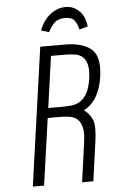

<svg xmlns="http://www.w3.org/2000/svg" viewBox="-59 -912 566 951"><g transform="rotate(-5 224.0 -436.0)"><path d="M285 -687H162L65 0H121L168 -332H227Q254 -332 277 -328.5Q300 -325 315.5 -311Q331 -297 337.5 -269.5Q344 -242 337 -195L310 0H366L393 -195Q404 -270 391.5 -302Q379 -334 350 -354Q392 -377 414.5 -417.5Q437 -458 445 -513Q459 -615 414.5 -651Q370 -687 285 -687ZM390 -509Q383 -463 368.5 -437Q354 -411 334.5 -398.5Q315 -386 291.5 -383.5Q268 -381 242 -381H175L211 -637H278Q304 -637 327 -634Q350 -631 366 -618Q382 -605 389 -579.5Q396 -554 390 -509ZM304 -872Q280 -872 259 -863Q238 -854 221.5 -839.5Q205 -825 192.5 -806Q180 -787 173 -767L212 -755Q226 -784 244.5 -801Q263 -818 296 -818Q330 -818 343 -801Q356 -784 363 -755L405 -767Q403 -787 396 -806Q389 -825 376 -839.5Q363 -854 345 -863Q327 -872 304 -872Z"/></g></svg>

Font: Secuela ExtLt
Style: Italic
Weight: 200
Italic angle: -8°
Designer: Fernando Haro
Foundry: deFharo
Version: Version 1.704